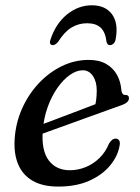

<svg xmlns="http://www.w3.org/2000/svg" viewBox="-20 -695 528 726"><path d="M90.6 -206.3Q90.6 -206.3 109.2 -213.4Q127.7 -220.4 157.8 -231.6Q187.8 -242.8 222.6 -256Q257.4 -269.2 290.8 -281.9Q324.2 -294.6 349.1 -304.2L337.5 -288.2Q341.4 -300.4 343.5 -316Q345.6 -331.6 345.8 -352.7Q345.8 -386.2 331.3 -407.7Q316.8 -429.3 293 -429.3Q269.3 -429.3 244.2 -411.6Q219 -393.9 197 -362.5Q174.9 -331 159.9 -289.1Q144.9 -247.1 141.5 -198.7Q136.5 -125.2 164.5 -88.3Q192.5 -51.3 244 -51.3Q274.9 -51.3 303.9 -63.1Q332.9 -74.9 356.1 -97.5Q379.3 -120 392.2 -152.2Q399.5 -163.2 405.2 -167.2Q410.9 -171.1 417.7 -170.9Q425.9 -170.7 430.6 -163.8Q435.3 -156.9 431.7 -141.5Q424.6 -103.2 395.5 -68.3Q366.3 -33.3 317.2 -11.4Q268 10.5 199.9 10.5Q141.8 10.5 103.9 -11.2Q66 -32.9 48.9 -73.2Q31.8 -113.4 35.4 -169.5Q39.3 -229.7 63.1 -283.6Q87 -337.4 125.7 -379.1Q164.4 -420.7 213.2 -444.6Q262 -468.5 315.6 -468.5Q355 -468.5 381.7 -453.1Q408.3 -437.6 422.5 -411.7Q436.7 -385.7 438.9 -353.7Q439.7 -346.1 443.3 -341Q446.8 -336 453.2 -336Q460.4 -336.3 464.1 -333.1Q467.7 -329.9 467.7 -323.6Q467.7 -315.9 461 -309.1Q454.2 -302.3 434.9 -295.6Q414.5 -288.4 381.8 -276.6Q349.1 -264.9 310.8 -251Q272.5 -237.2 234.4 -223.3Q196.2 -209.5 164.6 -198.2Q132.9 -186.9 113.8 -179.9Q94.7 -172.9 94.7 -172.9ZM309.3 -607.1Q277 -607.1 250.2 -590.8Q223.3 -574.4 199.5 -536.5Q189.1 -524.3 179.5 -524.3Q172.5 -524.3 169.9 -529.9Q167.3 -535.5 170.7 -544.7Q190.6 -605.7 233.4 -640.4Q276.2 -675 327.3 -675Q379.1 -675 404 -640.4Q428.9 -605.7 416.9 -544.7Q414.9 -535.5 409 -529.9Q403 -524.3 395.7 -524.3Q386.2 -524.3 382.9 -536.5Q378.5 -573.8 360.6 -590.4Q342.6 -607.1 309.3 -607.1Z"/></svg>

Font: Fraunces
Style: Italic
Weight: 900
Italic angle: -16°
Version: Version 1.000;[0bf87f6ff]